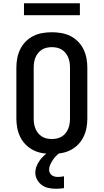

<svg xmlns="http://www.w3.org/2000/svg" viewBox="-20 -942 640 1185"><path d="M300 8Q271 8 241.5 3Q212 -2 186 -15Q160 -28 139 -49Q118 -70 105 -96.5Q92 -123 86.5 -152Q81 -181 81 -210V-525Q81 -554 86.5 -583Q92 -612 105 -638.5Q118 -665 139 -686Q160 -707 186 -720Q212 -733 241.5 -738Q271 -743 300 -743Q329 -743 358.5 -738Q388 -733 414 -720Q440 -707 461 -686Q482 -665 495 -638.5Q508 -612 513.5 -583Q519 -554 519 -525V-210Q519 -181 513.5 -152Q508 -123 495 -96.5Q482 -70 461 -49Q440 -28 414 -15Q388 -2 358.5 3Q329 8 300 8ZM300 -84Q316 -84 332 -87.5Q348 -91 361.5 -99.5Q375 -108 385 -120.5Q395 -133 401 -147.5Q407 -162 409.5 -178Q412 -194 412 -210V-525Q412 -541 409.5 -557Q407 -573 401 -587.5Q395 -602 385 -614.5Q375 -627 361.5 -635.5Q348 -644 332 -647.5Q316 -651 300 -651Q284 -651 268 -647.5Q252 -644 238.5 -635.5Q225 -627 215 -614.5Q205 -602 199 -587.5Q193 -573 190.5 -557Q188 -541 188 -525V-210Q188 -194 190.5 -178Q193 -162 199 -147.5Q205 -133 215 -120.5Q225 -108 238.5 -99.5Q252 -91 268 -87.5Q284 -84 300 -84ZM325 223Q303 223 280.5 218.5Q258 214 239.5 201Q221 188 209.5 167.5Q198 147 198 125Q198 104 205.5 84.5Q213 65 225 48.5Q237 32 252 18Q267 4 285 -7L286 -8H352V0Q338 8 326.5 20Q315 32 306 45.5Q297 59 290 74.5Q283 90 283 106Q283 116 287.5 125Q292 134 300.5 140Q309 146 318.5 148Q328 150 338 150Q347 150 356.5 149Q366 148 375 146V219Q363 221 350.5 222Q338 223 325 223ZM473 -848H128V-922H473Z"/></svg>

Font: Iosevka Etoile Semibold
Style: Regular
Weight: 600
Designer: Belleve Invis
Foundry: Belleve Invis
Version: Version 22.1.2; ttfautohint (v1.8.4)